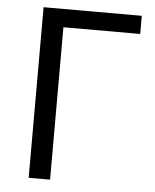

<svg xmlns="http://www.w3.org/2000/svg" viewBox="-53 -778 662 822"><g transform="rotate(5 278.5 -366.5)"><path d="M101 0V-733H523V-655H193V0Z"/></g></svg>

Font: Noto Sans HK
Style: Regular
Weight: 400
Designer: Ryoko NISHIZUKA 西塚涼子 (kana, bopomofo & ideographs); Paul D. Hunt (Latin, Greek & Cyrillic); Sandoll Communications 산돌커뮤니
Foundry: Adobe
Version: Version 2.004-H2;hotconv 1.0.118;makeotfexe 2.5.65603